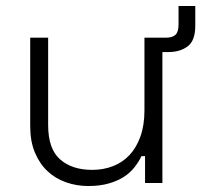

<svg xmlns="http://www.w3.org/2000/svg" viewBox="-20 -612 693 642"><path d="M275 10Q236 10 200.5 -2.5Q165 -15 138.5 -40Q112 -65 96.5 -102.5Q81 -140 81 -190V-486H141V-194Q141 -114 181 -79Q221 -44 288 -44Q326 -44 358 -56.5Q390 -69 413 -93.5Q436 -118 449.5 -155.5Q463 -193 463 -243V-486H523V0H465V-90H453Q444 -71 429.5 -52.5Q415 -34 394 -20.5Q373 -7 343.5 1.5Q314 10 275 10ZM519 -438V-486H535Q556 -486 566.5 -495.5Q577 -505 577 -530V-592H633V-526Q633 -476 607.5 -457Q582 -438 544 -438Z"/></svg>

Font: Space Grotesk Light
Style: Regular
Weight: 300
Designer: Florian Karsten
Foundry: Florian Karsten
Version: Version 2.000